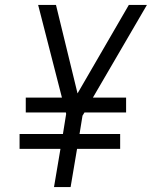

<svg xmlns="http://www.w3.org/2000/svg" viewBox="-20 -755 616 775"><path d="M198 0H265L291 -154H465V-214H301L313 -288L321 -301H489V-361H355L573 -735H500L293 -378L206 -735H134L230 -361H84V-301H246L247 -295L234 -214H59V-154H224Z"/></svg>

Font: Iosevka Sparkle Light Oblique
Style: Regular
Weight: 300
Italic angle: -9°
Designer: Belleve Invis
Foundry: Belleve Invis
Version: Version 4.5.0; ttfautohint (v1.8.3)